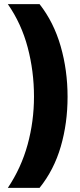

<svg xmlns="http://www.w3.org/2000/svg" viewBox="-20 -754 387 932"><path d="M308 -284Q308 -156 275 -42.5Q242 71 172 158H18Q83 61 114 -52Q145 -165 145 -285Q145 -408 114.5 -523.5Q84 -639 18 -734H172Q241 -646 274.5 -529.5Q308 -413 308 -284Z"/></svg>

Font: Noto Sans Myanmar UI SemiCondensed Black
Style: Regular
Weight: 900
Width: 4
Designer: Monotype Design Team
Foundry: Monotype Imaging Inc.
Version: Version 2.103; ttfautohint (v1.8.4.7-5d5b)